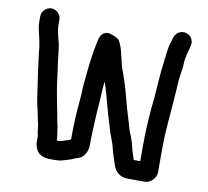

<svg xmlns="http://www.w3.org/2000/svg" viewBox="-82 -795 1005 927"><g transform="rotate(10 421.0 -331.0)"><path d="M50 -657V-633C50 -623 51 -613 52 -603C60 -564 72 -527 74 -484C81 -436 86 -385 94 -337C101 -293 105 -248 116 -209C122 -185 125 -161 131 -138L133 -122C134 -108 136 -99 139 -86V-58C139 -47 141 -37 145 -28C155 1 179 14 219 14H242C257 14 273 12 285 7C304 2 317 -2 334 -10L349 -15C377 -23 394 -53 394 -88V-109C394 -132 396 -162 397 -186L399 -230C400 -259 406 -312 406 -342C407 -355 408 -369 409 -382L411 -400C414 -391 417 -382 420 -374C436 -321 450 -261 467 -208C474 -190 477 -169 485 -151C495 -126 503 -103 509 -76L515 -56C518 -45 525 -28 528 -17C537 16 561 42 602 42H687C714 42 742 13 741 -14V-132C741 -225 753 -318 758 -404L760 -436C761 -447 761 -457 762 -466C765 -501 773 -530 773 -566C774 -569 774 -571 774 -574C775 -584 778 -591 779 -600C783 -615 788 -629 791 -645C800 -686 756 -716 720 -694C699 -681 699 -658 690 -634L686 -616L684 -604C683 -595 680 -582 680 -570C678 -562 677 -550 676 -540C676 -536 672 -508 671 -500C667 -456 665 -414 661 -367C653 -295 647 -212 647 -132V-52H615C610 -68 605 -83 600 -99C594 -131 584 -157 572 -185C566 -201 562 -222 556 -239C547 -267 535 -308 528 -337C516 -386 499 -437 482 -483C468 -529 465 -577 441 -612C434 -619 413 -628 399 -632C371 -640 352 -622 346 -599C344 -589 344 -590 342 -582C332 -534 325 -485 320 -434L316 -392C314 -377 313 -361 312 -345C312 -331 311 -313 309 -292C303 -231 300 -171 300 -109V-97C288 -92 283 -90 271 -87C265 -85 258 -81 251 -81C248 -80 245 -80 242 -80H233C233 -90 232 -98 231 -104L229 -116C228 -120 228 -125 227 -131C225 -155 216 -178 214 -202C207 -234 201 -268 194 -304C185 -350 181 -403 173 -450C169 -482 167 -509 162 -538C155 -569 144 -599 144 -633V-657C144 -682 122 -704 97 -704C72 -704 50 -682 50 -657Z"/></g></svg>

Font: Electronic
Style: ExBlk
Weight: 900
Version: Version 1.011